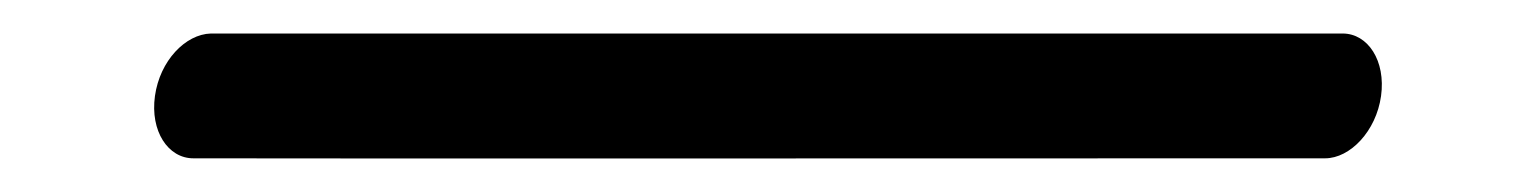

<svg xmlns="http://www.w3.org/2000/svg" viewBox="-20 39 912 114"><path d="M105.2 58.9C90.1 59.3 74.9 75.1 72 96C69.1 116.9 79.8 133 94.8 133C94.9 133.2 766.8 133 766.8 133C781.6 133 797.1 116.9 800 96C802.9 75.1 792.2 58.9 777.2 58.9Z"/></svg>

Font: Hi.
Style: Regular
Weight: 400
Designer: Mew Too, Robert Jablonski
Foundry: Cannot Into Space Fonts
Version: Version 1.996